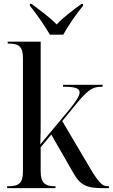

<svg xmlns="http://www.w3.org/2000/svg" viewBox="-20 -976 585 996"><path d="M239 -796H308C333 -841 376 -905 411 -946V-956H403C365 -928 305 -884 274 -849C241 -884 181 -928 143 -956H135V-946C169 -905 213 -841 239 -796ZM17 0H268V-10H265C213 -10 191 -27 191 -88V-212L246 -278L358 -83C396 -14 430 0 515 0H545V-10H541C516 -10 500 -17 453 -94L303 -348L383 -446C445 -519 466 -526 512 -526V-536H307V-526C368 -526 393 -519 393 -497C393 -481 379 -456 341 -409L189 -227C191 -266 191 -311 191 -349V-760H20V-750H24C78 -750 99 -734 99 -675V-85C99 -27 78 -10 24 -10H17Z"/></svg>

Font: Noto Serif Display SemiCondensed
Style: Regular
Weight: 400
Width: 4
Designer: Monotype Design Team
Foundry: Monotype Imaging Inc.
Version: Version 2.009